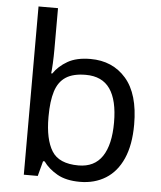

<svg xmlns="http://www.w3.org/2000/svg" viewBox="-54 -807 723 864"><g transform="rotate(5 307.5 -375.0)"><path d="M173 -575Q173 -541 171.5 -511.5Q170 -482 168 -465H173Q196 -499 236 -522Q276 -545 339 -545Q439 -545 499.5 -475.5Q560 -406 560 -268Q560 -176 532.5 -114Q505 -52 455 -21Q405 10 339 10Q276 10 236 -13Q196 -36 173 -68H166L148 0H85V-760H173ZM324 -472Q267 -472 234 -450.5Q201 -429 187 -384.5Q173 -340 173 -271V-267Q173 -168 205.5 -115.5Q238 -63 326 -63Q398 -63 433.5 -116Q469 -169 469 -269Q469 -370 433.5 -421Q398 -472 324 -472Z"/></g></svg>

Font: ukorean05
Style: Book
Weight: 400
Designer: Jelle Bosma - Monotype Design Team
Foundry: Monotype Imaging Inc.
Version: Version 2.003